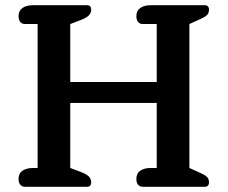

<svg xmlns="http://www.w3.org/2000/svg" viewBox="-20 -715 871 735"><path d="M51 -30Q51 -51 66 -61.5Q81 -72 107 -72H124V-623H76Q64 -623 57.5 -631Q51 -639 51 -653Q51 -674 66 -684.5Q81 -695 106 -695H312Q322 -695 325.5 -690.5Q329 -686 329 -678Q329 -665 320 -656Q311 -647 291 -639L249 -623V-401H580V-623H527Q515 -623 508.5 -631Q502 -639 502 -653Q502 -674 517 -684.5Q532 -695 557 -695H764Q780 -695 780 -678Q780 -665 772.5 -657.5Q765 -650 749 -643L705 -623V-72L749 -52Q765 -45 772.5 -37.5Q780 -30 780 -17Q780 0 764 0H527Q515 0 508.5 -8Q502 -16 502 -30Q502 -51 517 -61.5Q532 -72 557 -72H580V-321H249V-72L291 -56Q312 -48 320.5 -39Q329 -30 329 -17Q329 -9 325.5 -4.5Q322 0 312 0H76Q64 0 57.5 -8Q51 -16 51 -30Z"/></svg>

Font: Maitree SemiBold
Style: Regular
Weight: 600
Designer: CadsonDemak Team
Foundry: CadsonDemak
Version: Version 1.001